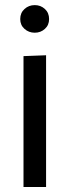

<svg xmlns="http://www.w3.org/2000/svg" viewBox="-20 -743 275 763"><path d="M73.4 -520 163.1 -523.4V0H73.4ZM118.1 -613Q94.4 -613 77.4 -628.2Q60.4 -643.3 60.4 -667.3Q60.4 -691.9 77.4 -707.3Q94.4 -722.7 118.1 -722.7Q141.7 -722.7 158.4 -707.3Q175.1 -691.9 175.1 -667.3Q175.1 -643.3 158.4 -628.2Q141.7 -613 118.1 -613Z"/></svg>

Font: Murecho Thin
Style: Regular
Weight: 100
Designer: Neil Summerour
Foundry: Positype
Version: Version 1.010